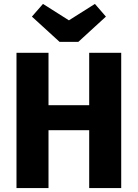

<svg xmlns="http://www.w3.org/2000/svg" viewBox="-20 -964 706 984"><path d="M601.2 0H437.1V-296.8H228.6V0H64.5V-693.4H228.6V-424.7H437.1V-693.4H601.2ZM333.2 -859.8 466.4 -943.9 522.8 -878.9 381.6 -749.6H285.1L143.5 -878.9L200.3 -943.9Z"/></svg>

Font: Fira Sans Variable
Style: Regular
Weight: 400
Designer: Carrois Corporate & Edenspiekermann AG
Foundry: Carrois Corporate GbR & Edenspiekermann AG
Version: Version 4.202